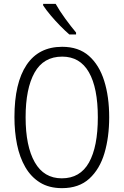

<svg xmlns="http://www.w3.org/2000/svg" viewBox="-20 -967 642 997"><path d="M547 -358Q547 -255 522.5 -172Q498 -89 444 -39.5Q390 10 302 10Q235 10 188 -19Q141 -48 111.5 -99Q82 -150 68.5 -216.5Q55 -283 55 -359Q55 -536 118 -630Q181 -724 303 -724Q388 -724 441.5 -677Q495 -630 521 -547.5Q547 -465 547 -358ZM113 -358Q113 -208 160.5 -124.5Q208 -41 301 -41Q396 -41 442 -123Q488 -205 488 -358Q488 -511 441.5 -592Q395 -673 303 -673Q206 -673 159.5 -590Q113 -507 113 -358ZM269 -947Q289 -911 319 -870Q349 -829 375 -798V-788H340Q318 -807 292 -833.5Q266 -860 242.5 -888Q219 -916 204 -939V-947Z"/></svg>

Font: Noto Sans Myanmar UI Condensed Light
Style: Regular
Weight: 300
Width: 3
Designer: Monotype Design Team
Foundry: Monotype Imaging Inc.
Version: Version 2.103; ttfautohint (v1.8.4.7-5d5b)